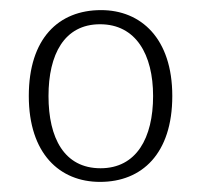

<svg xmlns="http://www.w3.org/2000/svg" viewBox="-20 -740 398 380"><path d="M178 -380C261 -380 321 -436 321 -550C321 -664 259 -720 180 -720C96 -720 37 -664 37 -550C37 -436 98 -380 178 -380ZM179 -407C107 -407 76 -467 76 -550C76 -632 107 -692 178 -692C249 -692 283 -632 283 -550C283 -467 250 -407 179 -407Z"/></svg>

Font: Noto Serif Georgian ExtraLight
Style: Regular
Weight: 200
Designer: Monotype Design Team, Akaki Razmadze
Foundry: Google LLC
Version: Version 2.003